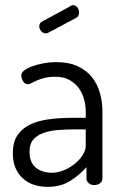

<svg xmlns="http://www.w3.org/2000/svg" viewBox="-20 -721 478 748"><path d="M198 -479Q248 -479 282.5 -463Q317 -447 338.5 -420Q360 -393 369.5 -358Q379 -323 379 -286V-26Q379 -15 370 -7.5Q361 0 347 0Q334 0 325.5 -7.5Q317 -15 317 -26V-70Q291 -40 254 -16.5Q217 7 166 7Q137 7 112.5 -1Q88 -9 69.5 -25.5Q51 -42 40.5 -66.5Q30 -91 30 -125Q30 -166 47 -192.5Q64 -219 94.5 -234.5Q125 -250 168 -256Q211 -262 263 -262H314V-286Q314 -310 307.5 -334Q301 -358 287 -377.5Q273 -397 250.5 -409.5Q228 -422 196 -422Q171 -422 153.5 -417.5Q136 -413 123.5 -407.5Q111 -402 103 -397.5Q95 -393 89 -393Q76 -393 69.5 -405Q63 -417 63 -428Q63 -438 75 -447Q87 -456 106.5 -463Q126 -470 150 -474.5Q174 -479 198 -479ZM314 -217H272Q237 -217 205.5 -214.5Q174 -212 149 -203Q124 -194 109.5 -177Q95 -160 95 -131Q95 -87 120 -67.5Q145 -48 182 -48Q206 -48 229.5 -58Q253 -68 272 -83.5Q291 -99 302.5 -117.5Q314 -136 314 -153ZM169 -594Q164 -591 159 -591Q148 -591 140.5 -599.5Q133 -608 133 -619Q133 -631 144 -637L256 -698Q259 -701 264 -701Q275 -701 281.5 -692Q288 -683 288 -673Q288 -657 276 -651Z"/></svg>

Font: AkaAcidDosis
Style: Regular
Weight: 400
Designer: Edgar Tolentino, Pablo Impallari, Igino Marini, Aka-Acid
Foundry: Edgar Tolentino, Pablo Impallari, Igino Marini, Cyberella
Version: Version 1.007